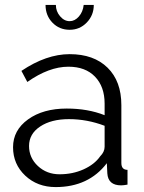

<svg xmlns="http://www.w3.org/2000/svg" viewBox="-20 -750 585 780"><path d="M206 10Q132 10 82.5 -36.5Q33 -83 33 -152Q33 -221 94 -265Q155 -309 251 -309Q337 -309 405 -282V-329Q405 -398 366 -438.5Q327 -479 258 -479Q179 -479 91 -417L67 -462Q168 -530 263 -530Q361 -530 417 -475Q473 -420 473 -323V-88Q473 -60 498 -60V0Q482 3 472 3Q419 3 416 -46L414 -87Q340 10 206 10ZM222 -42Q275 -42 319.5 -62Q364 -82 387 -115Q405 -133 405 -154V-239Q334 -266 260 -266Q188 -266 143 -236Q98 -206 98 -157Q98 -109 134 -75.5Q170 -42 222 -42ZM263 -664Q284 -664 300.5 -683Q317 -702 320 -730H361Q361 -688 332.5 -658.5Q304 -629 263 -629Q221 -629 193 -658Q165 -687 165 -730H207Q207 -704 224 -684Q241 -664 263 -664Z"/></svg>

Font: Raleway
Style: Regular
Weight: 400
Designer: Matt McInerney, Pablo Impallari, Rodrigo Fuenzalida
Foundry: Matt McInerney, Pablo Impallari, Rodrigo Fuenzalida
Version: Version 1.000;PS 001.001;hotconv 1.0.56; ttfautohint (v1.5)